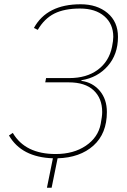

<svg xmlns="http://www.w3.org/2000/svg" viewBox="-20 -730 596 900"><path d="M200 150 228 12Q81 7 22 -95L40 -107Q98 -8 241 -8Q325 -8 382.5 -47Q440 -86 452 -149Q459 -185 459 -205Q459 -269 419 -306.5Q379 -344 302 -344H192L196 -364H305Q386 -364 438.5 -403Q491 -442 505 -510Q511 -540 511 -557Q511 -618 469 -654Q427 -690 355 -690Q282 -690 235 -666.5Q188 -643 157 -590L139 -599Q200 -710 358 -710Q435 -710 484 -669Q533 -628 533 -557Q533 -475 485 -420.5Q437 -366 362 -354L361 -351Q414 -344 447.5 -304.5Q481 -265 481 -205Q481 -104 418 -47.5Q355 9 250 12L222 150Z"/></svg>

Font: IBM Plex Sans Thin
Style: Italic
Weight: 100
Italic angle: -11.31°
Designer: Mike Abbink, Paul van der Laan, Pieter van Rosmalen
Foundry: Bold Monday
Version: Version 3.0